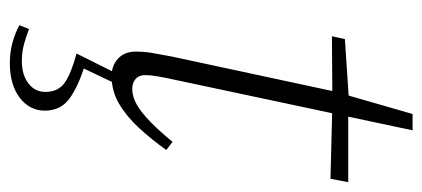

<svg xmlns="http://www.w3.org/2000/svg" viewBox="-260 -394 879 400"><g transform="rotate(90 180.0 -194.5)"><path d="M56 -446 62 -473 197 -482 198 -480H360L353 -443L195 -447H193ZM139 13Q117 13 102.5 -0.5Q88 -14 88 -37Q88 -54 90.5 -69.5Q93 -85 98 -111L171 -451L218 -614H252L147 -120Q143 -102 140 -85.5Q137 -69 137 -57Q137 -44 145 -37Q153 -30 166 -30Q182 -30 198.5 -39.5Q215 -49 234.5 -68Q254 -87 276 -114L293 -101Q271 -70 247 -44Q223 -18 196.5 -2.5Q170 13 139 13ZM92 86 135 0H157L117 84L114 68Q160 82 185.5 100.5Q211 119 211 152Q211 184 184 204.5Q157 225 112 225Q88 225 67.5 219Q47 213 33 205L41 185Q56 191 72.5 195.5Q89 200 108 200Q136 200 154 186.5Q172 173 172 151Q172 124 152.5 110.5Q133 97 92 86Z"/></g></svg>

Font: Source Serif 4 18pt Light
Style: Italic
Weight: 300
Italic angle: -12°
Designer: Frank Grießhammer
Foundry: Adobe Systems Incorporated
Version: Version 4.004;hotconv 1.0.116;makeotfexe 2.5.65601